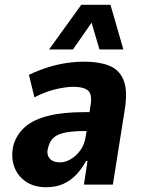

<svg xmlns="http://www.w3.org/2000/svg" viewBox="-20 -772 594 803"><path d="M173 11Q121 11 86 -14Q51 -39 38 -79.5Q25 -120 37 -168Q52 -214 87.5 -243.5Q123 -273 183.5 -288Q244 -303 333 -303H376L365 -224H335Q290 -224 258 -218.5Q226 -213 207.5 -199Q189 -185 182 -157Q173 -130 186 -111.5Q199 -93 232 -93Q253 -93 275.5 -106Q298 -119 316 -143.5Q334 -168 339 -204L359 -333Q366 -378 348 -393.5Q330 -409 287 -409Q258 -409 215.5 -399.5Q173 -390 124 -365L101 -459Q143 -479 182 -491Q221 -503 258.5 -508.5Q296 -514 334 -514Q393 -514 435 -498Q477 -482 495.5 -440Q514 -398 503 -321L452 0H331L346 -99H340Q323 -67 299.5 -42Q276 -17 245 -3Q214 11 173 11ZM185 -565 320 -752H442L496 -565H396L363 -677L285 -565Z"/></svg>

Font: Nunito Sans 7pt Condensed ExtraBold
Style: Italic
Weight: 800
Width: 3
Italic angle: -9°
Designer: Vernon Adams
Foundry: Vernon Adams
Version: Version 3.101;gftools[0.9.27]